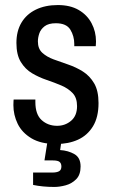

<svg xmlns="http://www.w3.org/2000/svg" viewBox="-20 -558 450 760"><path d="M202 12Q142 12 104.5 -10.5Q67 -33 50 -68Q33 -103 33 -142Q33 -153 33.5 -158Q34 -163 34 -164H120V-154Q120 -105 145 -82.5Q170 -60 206 -60Q238 -60 261.5 -80Q285 -100 285 -138Q285 -171 267.5 -189.5Q250 -208 223 -219.5Q196 -231 165 -241.5Q134 -252 107 -268Q80 -284 62.5 -312.5Q45 -341 45 -388Q45 -435 65 -468.5Q85 -502 122 -520Q159 -538 209 -538Q258 -538 291.5 -518.5Q325 -499 342.5 -466Q360 -433 360 -394Q360 -389 359.5 -383Q359 -377 359 -375H274V-384Q274 -415 258.5 -440.5Q243 -466 201 -466Q172 -466 156.5 -454Q141 -442 135.5 -425.5Q130 -409 130 -394Q130 -365 147.5 -349Q165 -333 192 -323Q219 -313 250 -302.5Q281 -292 308 -275Q335 -258 352.5 -228.5Q370 -199 370 -150Q370 -94 348 -58Q326 -22 288.5 -5Q251 12 202 12ZM195 182Q149 182 111 174V125H187Q204 125 213.5 120Q223 115 223 101Q223 89 216 83Q209 77 189 77H156L170 -11H225L218 36Q250 38 274.5 52Q299 66 299 101Q299 134 281.5 151.5Q264 169 240 175.5Q216 182 195 182Z"/></svg>

Font: Archivo Narrow
Style: Regular
Weight: 400
Designer: Hector Gatti
Foundry: Omnibus-Type
Version: Version 3.002